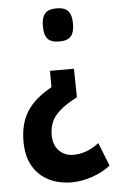

<svg xmlns="http://www.w3.org/2000/svg" viewBox="-54 -579 501 831"><g transform="rotate(-5 196.5 -164.0)"><path d="M289 -470Q289 -432 274 -415Q259 -398 223 -398Q188 -398 173 -415Q158 -432 158 -470Q158 -507 173 -524.5Q188 -542 223 -542Q259 -542 274 -524.5Q289 -507 289 -470ZM276 -275 278 -151Q228 -125 201 -100.5Q174 -76 164.5 -51Q155 -26 155 2Q155 46 179.5 71Q204 96 242 96Q268 96 295 87Q322 78 353 55L393 156Q360 182 314.5 198Q269 214 224 214Q169 214 125.5 192.5Q82 171 56.5 128Q31 85 31 19Q31 -58 64.5 -110.5Q98 -163 172 -204V-275Z"/></g></svg>

Font: Georama Semi Condensed SemiBold
Style: Regular
Weight: 600
Width: 4
Designer: Jean-Baptiste Levee
Foundry: Production Type
Version: Version 1.000